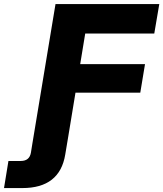

<svg xmlns="http://www.w3.org/2000/svg" viewBox="-156 -748 826 972"><path d="M-135.7 204.1 -113.3 66.9H-50.8Q-6.8 66.9 0.5 24.9L7.3 -17.6L125 -727.5H650.4L625 -578.1H275.4L250 -423.3H578.1L554.2 -278.8H226.1L189.5 -56.6L174.3 34.2Q146.5 204.1 -43 204.1Z"/></svg>

Font: Inter Display ExtraBold
Style: Italic
Weight: 800
Italic angle: -9.39999°
Designer: Rasmus Andersson
Foundry: rsms
Version: Version 4.000;git-a52131595